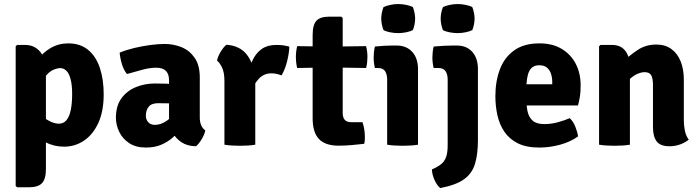

<svg xmlns="http://www.w3.org/2000/svg" viewBox="-20 -734 3546 974"><path d="M108 -506Q155.5 -506 184.2 -470.8Q213 -435.5 213 -374V122Q213 174 193.2 195Q173.5 216 127.5 216H66.5L59.5 209V-499L66.5 -506ZM506 -255.5Q506 -169.5 478.8 -110.2Q451.5 -51 406 -20.5Q360.5 10 305.5 10Q253.5 10 213.2 -11.8Q173 -33.5 140 -53.5L165 -164.5Q194.5 -140.5 224.2 -123.5Q254 -106.5 278.5 -106.5Q302.5 -106.5 317.5 -124.8Q332.5 -143 339.2 -176.8Q346 -210.5 346 -256.5Q346 -303 338.2 -332.2Q330.5 -361.5 316.8 -375Q303 -388.5 285.5 -388.5Q270 -388.5 248.8 -379Q227.5 -369.5 207.2 -342.2Q187 -315 173.5 -262L138.5 -350.5Q143.5 -391 169.5 -428.5Q195.5 -466 236.2 -490Q277 -514 326 -514Q387 -514 427 -481Q467 -448 486.5 -389.8Q506 -331.5 506 -255.5Z M568 -136.5Q568 -197 596 -235.2Q624 -273.5 669.2 -292Q714.5 -310.5 766 -310.5Q788.5 -310.5 822.8 -309.5Q857 -308.5 884.5 -303V-204Q863 -209 832.8 -209.8Q802.5 -210.5 782.5 -210.5Q749 -210.5 734.5 -192.8Q720 -175 720 -147Q720 -127 732.2 -113.8Q744.5 -100.5 766 -100.5Q796 -100.5 827 -122Q858 -143.5 879.5 -181L901.5 -82Q882 -59 857 -36.8Q832 -14.5 798.5 0Q765 14.5 720 14.5Q668.5 14.5 634.8 -8.2Q601 -31 584.5 -65.8Q568 -100.5 568 -136.5ZM1021.5 -72.5Q1017.5 -51.5 1003 -27.5Q988.5 -3.5 974 8Q930 7 901.2 -12Q872.5 -31 857.2 -58.8Q842 -86.5 837.5 -113V-327Q837.5 -358 821.8 -374.2Q806 -390.5 772 -390.5Q740 -390.5 702 -380.2Q664 -370 624.5 -358.5Q608 -377.5 598.8 -407.8Q589.5 -438 587 -467Q621 -481 662 -490.8Q703 -500.5 743.5 -505.8Q784 -511 816 -511Q860 -511 900.5 -494.8Q941 -478.5 967.2 -441.2Q993.5 -404 993.5 -340.5V-137Q993.5 -115.5 1000.5 -99Q1007.5 -82.5 1021.5 -72.5Z M1447.5 -497.5Q1447.5 -470 1437.5 -427.2Q1427.5 -384.5 1408.5 -351.5Q1395.5 -356.5 1382.8 -359.2Q1370 -362 1357 -362Q1337 -362 1321 -354.8Q1305 -347.5 1292 -333.5Q1279 -319.5 1267.5 -299Q1256 -278.5 1245.5 -252L1228 -275.5Q1230.5 -317 1238.5 -357.8Q1246.5 -398.5 1263 -432Q1279.5 -465.5 1308.2 -485.8Q1337 -506 1381 -506Q1404 -506 1418.2 -503.8Q1432.5 -501.5 1447.5 -497.5ZM1081 -426.5Q1085 -447.5 1099.5 -471.5Q1114 -495.5 1128.5 -507Q1198 -502 1233 -455.8Q1268 -409.5 1275 -334.5V0Q1259 3 1238.2 4.2Q1217.5 5.5 1197 5.5Q1177.5 5.5 1156.8 4.2Q1136 3 1118.5 0V-323Q1118.5 -367.5 1105.8 -392.8Q1093 -418 1081 -426.5Z M1566 -555.5Q1566 -608 1585.2 -628.8Q1604.5 -649.5 1650.5 -649.5H1711.5L1718.5 -642.5V-161Q1718.5 -138.5 1728.8 -126.2Q1739 -114 1763 -114H1819Q1824.5 -97.5 1827.8 -77.8Q1831 -58 1831 -40Q1831 -31.5 1830.5 -22Q1830 -12.5 1827.5 -4.5Q1800 -1 1764 2Q1728 5 1698 5Q1630 5 1598 -28.8Q1566 -62.5 1566 -134ZM1837 -500Q1844 -473.5 1844 -445.5Q1844 -431.5 1842.5 -417.2Q1841 -403 1837 -389L1650.5 -392L1487.5 -389Q1481 -415.5 1481 -445.5Q1481 -472.5 1487.5 -500L1655 -497.5Z M2100.5 0Q2084 3 2063.5 4.2Q2043 5.5 2022.5 5.5Q2003 5.5 1982.2 4.2Q1961.5 3 1944 0V-331Q1944 -356 1933.8 -372.5Q1923.5 -389 1897 -389H1882Q1875.5 -414.5 1875.5 -442Q1875.5 -455 1877 -469.8Q1878.5 -484.5 1882 -498Q1905 -500.5 1929.2 -501.8Q1953.5 -503 1970 -503H1991.5Q2042 -503 2071.2 -470.8Q2100.5 -438.5 2100.5 -383.5ZM1914 -639.5Q1914 -653.5 1917 -668.8Q1920 -684 1925.5 -698Q1938.5 -704.5 1959.2 -709Q1980 -713.5 2000 -713.5Q2020.5 -713.5 2041.8 -709Q2063 -704.5 2074.5 -698Q2080 -684 2083 -668.2Q2086 -652.5 2086 -639.5Q2086 -626 2083 -610.5Q2080 -595 2074.5 -581.5Q2063 -575 2041.8 -570.5Q2020.5 -566 2000 -566Q1980 -566 1958.5 -570.2Q1937 -574.5 1925.5 -581.5Q1920 -595 1917 -610.5Q1914 -626 1914 -639.5Z M2404.5 -24Q2404.5 48.5 2389.5 97.5Q2374.5 146.5 2333.5 175.8Q2292.5 205 2213.5 220Q2197 207 2184.5 179.5Q2172 152 2171 125.5Q2200 113 2217.5 99Q2235 85 2243 62.5Q2251 40 2251 3V-331Q2251 -356 2240.5 -372.5Q2230 -389 2203.5 -389H2180Q2173.5 -414.5 2173.5 -442Q2173.5 -455 2175 -469.8Q2176.5 -484.5 2180 -498Q2206.5 -500.5 2233.2 -501.8Q2260 -503 2276 -503H2297.5Q2347.5 -503 2376 -470.8Q2404.5 -438.5 2404.5 -383.5ZM2215.5 -639.5Q2215.5 -653.5 2218.5 -668.8Q2221.5 -684 2227 -698Q2240 -704.5 2260.8 -709Q2281.5 -713.5 2301.5 -713.5Q2322 -713.5 2343.2 -709Q2364.5 -704.5 2376 -698Q2381.5 -684 2384.5 -668.2Q2387.5 -652.5 2387.5 -639.5Q2387.5 -626 2384.5 -610.5Q2381.5 -595 2376 -581.5Q2364.5 -575 2343.2 -570.5Q2322 -566 2301.5 -566Q2281.5 -566 2260 -570.2Q2238.5 -574.5 2227 -581.5Q2221.5 -595 2218.5 -610.5Q2215.5 -626 2215.5 -639.5Z M2593 -199V-306.5H2781.5V-318Q2781.5 -341 2775 -360.2Q2768.5 -379.5 2754.2 -391.2Q2740 -403 2716 -403Q2679.5 -403 2664.8 -373Q2650 -343 2650 -280.5V-233.5Q2650 -199.5 2656 -170Q2662 -140.5 2681.5 -122.5Q2701 -104.5 2741 -104.5Q2775 -104.5 2807.8 -113.2Q2840.5 -122 2870.5 -134.5Q2888 -117.5 2898.5 -91.5Q2909 -65.5 2912.5 -42Q2874.5 -14.5 2821.8 0Q2769 14.5 2715.5 14.5Q2649.5 14.5 2606.5 -7.2Q2563.5 -29 2538.5 -66Q2513.5 -103 2503.2 -149.8Q2493 -196.5 2493 -246Q2493 -321.5 2515.8 -382Q2538.5 -442.5 2588 -478.2Q2637.5 -514 2717 -514Q2783 -514 2829.5 -486Q2876 -458 2900.8 -410.2Q2925.5 -362.5 2925.5 -302Q2925.5 -268.5 2922.2 -246.2Q2919 -224 2912 -199Z M3085 -506Q3130 -506 3152.8 -475.2Q3175.5 -444.5 3175.5 -392.5V0Q3159 3 3138.2 4.2Q3117.5 5.5 3097.5 5.5Q3078 5.5 3057.2 4.2Q3036.5 3 3019 0V-499L3026 -506ZM3449 -125Q3449 -96 3454.5 -70.2Q3460 -44.5 3474 -25.5Q3457 -11.5 3431.5 -1.8Q3406 8 3376.5 8Q3329.5 8 3311 -17Q3292.5 -42 3292.5 -88.5V-301.5Q3292.5 -335.5 3283.8 -351.8Q3275 -368 3250 -368Q3234.5 -368 3214.2 -359.5Q3194 -351 3173.8 -332.2Q3153.5 -313.5 3138 -282V-419Q3173.5 -453 3214.8 -480.5Q3256 -508 3309 -508Q3355 -508 3386 -485.2Q3417 -462.5 3433 -422.5Q3449 -382.5 3449 -330Z"/></svg>

Font: Signika Light
Style: Bold
Weight: 700
Version: Version 2.003;gftools[0.9.32]